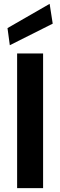

<svg xmlns="http://www.w3.org/2000/svg" viewBox="-20 -978 312 998"><path d="M69 0V-700H204V0ZM31 -743 19 -832 238 -958 254 -855Z"/></svg>

Font: DM Sans
Style: Bold
Weight: 700
Designer: Colophon Foundry, Jonny Pinhorn
Foundry: Colophon Foundry
Version: Version 4.004; ttfautohint (v1.8.4.7-5d5b)